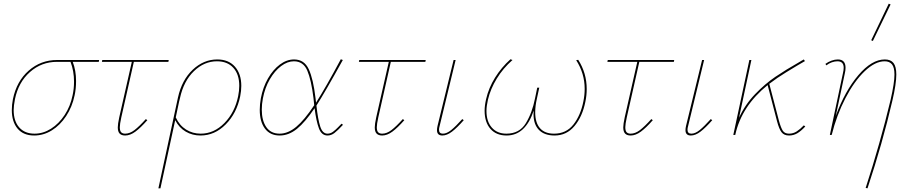

<svg xmlns="http://www.w3.org/2000/svg" viewBox="-20 -731 4933 1040"><path d="M515 -396H374Q392 -349 392 -292Q392 -250 384 -214Q371 -152 338.5 -102.5Q306 -53 261 -25Q216 3 165 3Q107 3 75.5 -34Q44 -71 44 -135Q44 -163 50 -194Q70 -291 135.5 -348.5Q201 -406 289 -406H517ZM381 -289Q381 -346 362 -396H288Q205 -396 142.5 -341Q80 -286 61 -194Q54 -157 54 -135Q54 -75 84 -41Q114 -7 167 -7Q214 -7 256.5 -34Q299 -61 330 -108Q361 -155 373 -214Q381 -249 381 -289Z M637 -95Q629 -58 629 -42Q629 -22 636.5 -14.5Q644 -7 658 -7Q683 -7 708.5 -26.5Q734 -46 770 -86L778 -80Q742 -39 713.5 -18Q685 3 658 3Q638 3 628 -7.5Q618 -18 618 -41Q618 -59 626 -96L694 -396H532L534 -406H894L892 -396H705Z M1287 -266Q1287 -239 1281 -209Q1262 -117 1202.5 -57Q1143 3 1066 3Q1022 3 986 -18Q950 -39 929 -80L849 289H838L944 -203Q965 -298 1024 -353.5Q1083 -409 1157 -409Q1218 -409 1252.5 -370Q1287 -331 1287 -266ZM1276 -266Q1276 -328 1244 -363.5Q1212 -399 1155 -399Q1086 -399 1030.5 -345.5Q975 -292 955 -200Q955 -200 950 -180L932 -95Q952 -52 987.5 -29.5Q1023 -7 1067 -7Q1139 -7 1195.5 -64.5Q1252 -122 1270 -210Q1276 -240 1276 -266Z M1838 -55Q1809 -24 1791.5 -10.5Q1774 3 1754 3Q1722 3 1707.5 -35.5Q1693 -74 1684 -145Q1633 -69 1588.5 -33Q1544 3 1495 3Q1443 3 1415 -34.5Q1387 -72 1387 -136Q1387 -166 1393 -199Q1404 -258 1431.5 -306Q1459 -354 1496 -381.5Q1533 -409 1573 -409Q1628 -409 1652.5 -356Q1677 -303 1689 -200L1692 -175Q1746 -260 1826 -410L1837 -406Q1739 -229 1694 -159Q1702 -85 1714.5 -46Q1727 -7 1754 -7Q1770 -7 1784 -17.5Q1798 -28 1811 -41.5Q1824 -55 1830 -61ZM1682 -161Q1680 -187 1678 -200Q1666 -298 1644.5 -348.5Q1623 -399 1572 -399Q1537 -399 1502.5 -373Q1468 -347 1441.5 -301.5Q1415 -256 1404 -198Q1398 -167 1398 -137Q1398 -78 1422.5 -42.5Q1447 -7 1495 -7Q1540 -7 1584.5 -44Q1629 -81 1682 -161Z M2029 -95Q2021 -58 2021 -42Q2021 -22 2028.5 -14.5Q2036 -7 2050 -7Q2075 -7 2100.5 -26.5Q2126 -46 2162 -86L2170 -80Q2134 -39 2105.5 -18Q2077 3 2050 3Q2030 3 2020 -7.5Q2010 -18 2010 -41Q2010 -59 2018 -96L2086 -396H1924L1926 -406H2286L2284 -396H2097Z M2347 -26Q2347 -36 2350 -49L2437 -406H2448L2361 -47Q2358 -37 2358 -28Q2358 -7 2379 -7Q2400 -7 2424.5 -27Q2449 -47 2484 -86L2492 -80Q2456 -39 2428.5 -18Q2401 3 2376 3Q2347 3 2347 -26Z M3158 -249Q3158 -215 3151 -181Q3135 -100 3092 -48.5Q3049 3 2984 3Q2929 3 2899.5 -27Q2870 -57 2870 -112Q2870 -125 2871 -132Q2826 3 2724 3Q2668 3 2636.5 -33Q2605 -69 2605 -131Q2605 -159 2613 -194Q2627 -255 2661.5 -310.5Q2696 -366 2745 -410L2756 -406Q2705 -361 2671 -305.5Q2637 -250 2623 -191Q2615 -156 2615 -130Q2615 -73 2644 -40Q2673 -7 2723 -7Q2794 -7 2828.5 -64Q2863 -121 2878 -198L2890 -256H2901L2888 -196Q2879 -156 2879 -123Q2879 -66 2905 -36.5Q2931 -7 2981 -7Q3047 -7 3086 -56.5Q3125 -106 3140 -182Q3147 -216 3147 -250Q3147 -333 3101 -405L3112 -407Q3158 -335 3158 -249Z M3375 -95Q3367 -58 3367 -42Q3367 -22 3374.5 -14.5Q3382 -7 3396 -7Q3421 -7 3446.5 -26.5Q3472 -46 3508 -86L3516 -80Q3480 -39 3451.5 -18Q3423 3 3396 3Q3376 3 3366 -7.5Q3356 -18 3356 -41Q3356 -59 3364 -96L3432 -396H3270L3272 -406H3632L3630 -396H3443Z M3693 -26Q3693 -36 3696 -49L3783 -406H3794L3707 -47Q3704 -37 3704 -28Q3704 -7 3725 -7Q3746 -7 3770.5 -27Q3795 -47 3830 -86L3838 -80Q3802 -39 3774.5 -18Q3747 3 3722 3Q3693 3 3693 -26Z M4342 -46Q4319 -21 4298.5 -9Q4278 3 4254 3Q4227 3 4213.5 -14.5Q4200 -32 4189 -74L4138 -270Q3997 -156 3963 -2V0H3952L4039 -406H4050L3983 -93Q4016 -165 4070 -221Q4124 -277 4180 -315Q4236 -353 4310 -395Q4316 -398 4321.5 -402Q4327 -406 4334 -409L4340 -400Q4315 -385 4297 -375Q4287 -369 4238.5 -339.5Q4190 -310 4147 -277L4199 -78Q4210 -38 4220.5 -22.5Q4231 -7 4254 -7Q4277 -7 4296 -19.5Q4315 -32 4334 -52Z M4708 -509 4699 -513 4794 -711 4804 -707ZM4835 -327Q4835 -277 4814 -187Q4760 46 4679 289L4669 287Q4748 44 4804 -190Q4825 -282 4825 -327Q4825 -366 4811.5 -382.5Q4798 -399 4772 -399Q4720 -399 4663.5 -345Q4607 -291 4559.5 -199.5Q4512 -108 4485 0H4475L4546 -335Q4550 -351 4550 -364Q4550 -399 4516 -399Q4502 -399 4486 -393.5Q4470 -388 4456 -377L4451 -385Q4466 -396 4484 -402.5Q4502 -409 4518 -409Q4560 -409 4560 -364Q4560 -349 4556 -333L4507 -103Q4557 -239 4629.5 -324Q4702 -409 4773 -409Q4805 -409 4820 -389.5Q4835 -370 4835 -327Z"/></svg>

Font: Ysabeau Infant Hairline
Style: Italic
Weight: 100
Italic angle: -12°
Designer: Christian Thalmann (Catharsis Fonts)
Version: Version 0.003